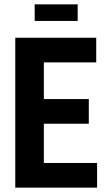

<svg xmlns="http://www.w3.org/2000/svg" viewBox="-20 -860 489 880"><path d="M50 0V-687H421V-574H181V-406H387V-293H181V-113H425V0ZM139 -764V-840H336V-764Z"/></svg>

Font: Archivo ExtraCondensed
Style: Bold
Weight: 700
Width: 2
Designer: Hector Gatti
Foundry: Omnibus-Type
Version: Version 2.001